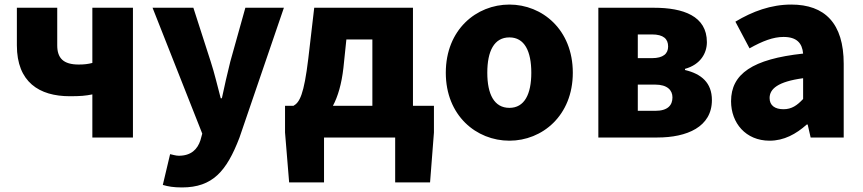

<svg xmlns="http://www.w3.org/2000/svg" viewBox="-20 -603 3785 842"><path d="M385 0H563V-569H385V-327C366 -322 349 -320 325 -320C258 -320 231 -348 231 -404V-569H54V-404C54 -243 152 -181 286 -181C333 -181 355 -183 385 -189Z M778 219C913 219 974 147 1030 1L1225 -569H1056L990 -333C977 -279 964 -226 953 -172H948C933 -228 921 -281 904 -333L828 -569H649L867 -17L859 12C846 52 818 80 764 80C751 80 736 75 726 73L694 208C718 215 741 219 778 219Z M1499 -430H1613V-139H1440C1462 -180 1478 -235 1486 -305ZM1791 -139V-569H1358L1332 -346C1313 -188 1294 -154 1267 -139H1230V-22L1248 197H1401V0H1713V197H1866L1883 -22V-139Z M2214 14C2358 14 2492 -96 2492 -284C2492 -473 2358 -583 2214 -583C2069 -583 1935 -473 1935 -284C1935 -96 2069 14 2214 14ZM2214 -130C2147 -130 2117 -190 2117 -284C2117 -379 2147 -439 2214 -439C2280 -439 2310 -379 2310 -284C2310 -190 2280 -130 2214 -130Z M2604 0H2863C2992 0 3102 -46 3102 -164C3102 -240 3056 -279 2984 -296V-301C3053 -320 3080 -371 3080 -418C3080 -533 2976 -569 2848 -569H2604ZM2777 -348V-452H2839C2890 -452 2910 -432 2910 -399C2910 -368 2889 -348 2839 -348ZM2777 -117V-232H2853C2907 -232 2929 -207 2929 -176C2929 -142 2909 -117 2854 -117Z M3355 14C3418 14 3471 -15 3518 -57H3522L3535 0H3680V-323C3680 -501 3597 -583 3450 -583C3361 -583 3280 -553 3205 -508L3267 -391C3324 -423 3371 -441 3416 -441C3474 -441 3498 -414 3502 -368C3280 -344 3186 -279 3186 -159C3186 -64 3250 14 3355 14ZM3416 -124C3379 -124 3355 -140 3355 -173C3355 -213 3391 -245 3502 -260V-169C3476 -141 3452 -124 3416 -124Z"/></svg>

Font: Noto Sans CJK JP Black
Style: Regular
Weight: 900
Designer: Ryoko NISHIZUKA (kana & ideographs); Paul D. Hunt (Latin, Greek & Cyrillic); Wenlong ZHANG (bopomofo); Sandoll Communica
Foundry: Adobe Systems Incorporated
Version: Version 1.004;PS 1.004;hotconv 1.0.82;makeotf.lib2.5.63406